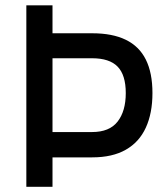

<svg xmlns="http://www.w3.org/2000/svg" viewBox="-20 -714 638 734"><path d="M80.7 0V-693.7H180.7V-586.8H332.6Q410 -586.8 461.1 -561.8Q512.3 -536.8 537.5 -486.2Q562.8 -435.6 562.8 -358.2Q562.8 -281.2 537.5 -226.1Q512.3 -170.9 461.1 -141.7Q410 -112.4 332.6 -112.4H180.7V0ZM180.7 -209.2H331.9Q398.5 -209.2 429.6 -249.2Q460.8 -289.2 460.8 -358.2Q460.8 -427.3 429.6 -459.3Q398.5 -491.3 331.9 -491.3H180.7Z"/></svg>

Font: TitilliumWeb ExtraLight
Style: Regular
Weight: 400
Designer: Mohamed Gaber, Accademia di Belle Arti di Urbino and others
Foundry: Kief Type Foundry, Accademia di Belle Arti di Urbino and others
Version: Version 3.000; ttfautohint (v1.8.2)